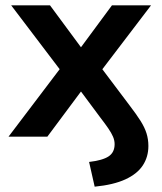

<svg xmlns="http://www.w3.org/2000/svg" viewBox="-20 -514 609 722"><path d="M336 188 315 95Q366 89 388.5 74Q411 59 411 28Q411 14 405 0Q399 -14 387 -31.5Q375 -49 358 -71L271 -188H298L158 0H12L228 -285L230 -220L22 -494H168L298 -318H271L401 -494H548L340 -221L342 -284L467 -118Q493 -84 508.5 -59.5Q524 -35 531 -12.5Q538 10 538 35Q538 76 517 108Q496 140 451.5 160.5Q407 181 336 188Z"/></svg>

Font: Nunito Sans 10pt
Style: Bold
Weight: 700
Designer: Vernon Adams
Foundry: Vernon Adams
Version: Version 3.101;gftools[0.9.27]